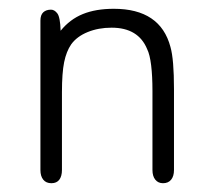

<svg xmlns="http://www.w3.org/2000/svg" viewBox="-20 -409 485 437"><path d="M118 -339Q117 -370 110.5 -378.5Q104 -387 96 -387Q85 -387 78.5 -381Q72 -375 72 -362V-22Q72 -8 78.5 0Q85 8 97 8Q109 8 115 0Q121 -8 121 -22V-199Q121 -243 126 -267.5Q131 -292 142 -308Q155 -326 179.5 -336Q204 -346 234 -346Q295 -346 315 -297Q321 -285 324 -260.5Q327 -236 327 -202V-22Q327 -8 333.5 0Q340 8 351 8Q363 8 369.5 0Q376 -8 376 -22V-206Q376 -240 374 -264Q372 -288 368 -302Q345 -389 239 -389Q198 -389 168.5 -377Q139 -365 118 -339Z"/></svg>

Font: Beiruti Light
Style: Regular
Weight: 300
Designer: Arlette Boutros
Foundry: Boutros
Version: Version 1.41